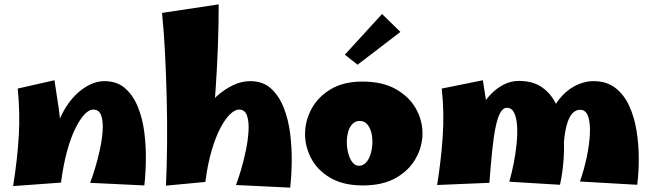

<svg xmlns="http://www.w3.org/2000/svg" viewBox="-20 -836 2974 878"><path d="M640 12 392 0Q402 -25 414.5 -66Q427 -107 437 -153Q447 -199 449.5 -240.5Q452 -282 442.5 -308.5Q433 -335 406 -335Q388 -335 367.5 -314Q347 -293 326 -251.5Q305 -210 287.5 -147.5Q270 -85 259 -1L222 -141Q222 -193 235.5 -241Q249 -289 272 -330Q295 -371 325 -401Q355 -431 389 -448Q423 -465 457 -465Q515 -465 552 -432.5Q589 -400 610.5 -347Q632 -294 640 -230.5Q648 -167 647 -103.5Q646 -40 640 12ZM259 -1 40 15Q60 -111 66 -216.5Q72 -322 61 -431L229 -469Q240 -401 248 -344.5Q256 -288 259.5 -235.5Q263 -183 263 -126.5Q263 -70 259 -1Z M919 -4 739 13Q743 -76 744 -176.5Q745 -277 742.5 -381Q740 -485 735 -586Q730 -687 721 -777L980 -816Q980 -628 965.5 -420Q951 -212 919 -4ZM1307 22 1059 10Q1069 -15 1081.5 -57Q1094 -99 1104 -146.5Q1114 -194 1116.5 -237Q1119 -280 1109.5 -307.5Q1100 -335 1073 -335Q1055 -335 1033 -314.5Q1011 -294 989 -253Q967 -212 948.5 -150Q930 -88 919 -4L826 -141Q834 -188 854.5 -234.5Q875 -281 905 -322.5Q935 -364 971 -396Q1007 -428 1046 -446.5Q1085 -465 1124 -465Q1182 -465 1219 -431.5Q1256 -398 1277.5 -343.5Q1299 -289 1307 -224Q1315 -159 1314 -94.5Q1313 -30 1307 22Z M1639 12Q1551 12 1492 -22Q1433 -56 1404 -110Q1375 -164 1375 -223Q1375 -283 1404.5 -338Q1434 -393 1492.5 -428Q1551 -463 1637 -463Q1729 -463 1790 -428.5Q1851 -394 1881.5 -340Q1912 -286 1912 -226Q1912 -167 1881.5 -112Q1851 -57 1790.5 -22.5Q1730 12 1639 12ZM1621 -78Q1641 -78 1655 -94Q1669 -110 1676 -135.5Q1683 -161 1683 -187Q1683 -212 1677 -233.5Q1671 -255 1658 -269Q1645 -283 1625 -283Q1605 -283 1591.5 -269Q1578 -255 1572 -233Q1566 -211 1566 -186Q1566 -160 1572.5 -135Q1579 -110 1591.5 -94Q1604 -78 1621 -78ZM1615 -540 1557 -586 1727 -772 1811 -690Z M2541 9 2309 -5Q2320 -43 2329 -88.5Q2338 -134 2342.5 -179Q2347 -224 2344.5 -261Q2342 -298 2331 -320.5Q2320 -343 2298 -343Q2280 -343 2267.5 -320Q2255 -297 2246 -253Q2237 -209 2230.5 -145Q2224 -81 2218 0L2131 -197Q2135 -234 2147.5 -272Q2160 -310 2180 -345Q2200 -380 2226.5 -407Q2253 -434 2285 -450Q2317 -466 2353 -466Q2417 -466 2459 -436.5Q2501 -407 2524 -357.5Q2547 -308 2554.5 -246Q2562 -184 2558 -118Q2554 -52 2541 9ZM2218 0 1979 10Q1997 -103 2004.5 -211.5Q2012 -320 2000 -431L2188 -469Q2203 -381 2211.5 -304.5Q2220 -228 2222 -154.5Q2224 -81 2218 0ZM2894 9 2632 -6Q2651 -60 2663 -117Q2675 -174 2677.5 -223.5Q2680 -273 2669.5 -303.5Q2659 -334 2633 -334Q2616 -334 2602 -322Q2588 -310 2578 -284Q2568 -258 2562 -216Q2556 -174 2556 -113L2493 -285Q2504 -339 2535 -379.5Q2566 -420 2608 -442.5Q2650 -465 2694 -465Q2754 -465 2794 -434Q2834 -403 2857.5 -351.5Q2881 -300 2891 -237.5Q2901 -175 2901 -110.5Q2901 -46 2894 9Z"/></svg>

Font: Marhey
Style: Bold
Weight: 700
Designer: Nur Syamsi & Bustanul Arifin
Foundry: Namelatype
Version: Version 1.000